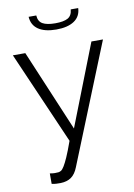

<svg xmlns="http://www.w3.org/2000/svg" viewBox="-100 -779 743 1064"><g transform="rotate(-10 271.0 -247.0)"><path d="M103 159Q120 162 131.5 162Q143 162 152 161Q159 160 166.5 155.5Q174 151 184 135Q194 119 208 87.5Q222 56 242 0L15 -521H85L278 -63L457 -521H522L251 151Q237 187 213.5 204Q190 221 153 222Q141 222 129 221.5Q117 221 103 218ZM417 -716Q415 -669 378.5 -644.5Q342 -620 278 -620Q213 -620 177 -644.5Q141 -669 138 -716H181Q183 -682 207 -668.5Q231 -655 278 -655Q325 -655 348.5 -668Q372 -681 375 -716Z"/></g></svg>

Font: PTCRaleway
Style: Regular
Weight: 400
Designer: Matt McInerney, Pablo Impallari, Rodrigo Fuenzalida
Foundry: Matt McInerney, Pablo Impallari, Rodrigo Fuenzalida
Version: Version 3.000g; ttfautohint (v1.5) -l 8 -r 28 -G 28 -x 14 -D